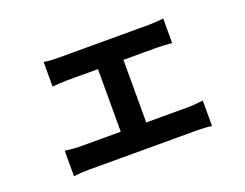

<svg xmlns="http://www.w3.org/2000/svg" viewBox="-93 -721 1186 928"><g transform="rotate(-20 500.0 -257.5)"><path d="M146 -104V27C173 23 204 22 228 22H781C798 22 835 23 856 27V-104C836 -102 808 -98 781 -98H563V-420H734C757 -420 787 -418 812 -416V-542C788 -539 758 -537 734 -537H276C254 -537 219 -538 197 -542V-416C219 -418 255 -420 276 -420H432V-98H228C203 -98 172 -101 146 -104Z"/></g></svg>

Font: Noto Sans JP
Style: Bold
Weight: 700
Designer: Ryoko NISHIZUKA 西塚涼子 (kana, bopomofo & ideographs); Paul D. Hunt (Latin, Greek & Cyrillic); Sandoll Communications 산돌커뮤니
Foundry: Adobe
Version: Version 2.004;hotconv 1.0.118;makeotfexe 2.5.65603